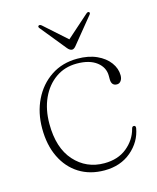

<svg xmlns="http://www.w3.org/2000/svg" viewBox="-99 -694 632 774"><g transform="rotate(-15 217.0 -307.0)"><path d="M403 -343.5Q403 -329.5 396.5 -320.8Q390 -312 380 -312Q356.5 -312 356.5 -340V-354Q356.5 -389 326.8 -412Q297 -435 244 -435Q193.5 -435 155.5 -408.2Q117.5 -381.5 96.2 -335Q75 -288.5 75 -228.5Q75 -128 124.2 -73Q173.5 -18 248.5 -18Q306 -18 343.2 -48.5Q380.5 -79 392 -123Q394 -132.5 401 -132.5Q409.5 -132.5 408.5 -122Q399 -66.5 354 -28.2Q309 10 242 10Q181.5 10 136.5 -18.2Q91.5 -46.5 66.8 -97.8Q42 -149 42 -218Q42 -284 68 -337.2Q94 -390.5 141.2 -422Q188.5 -453.5 251.5 -453.5Q298 -453.5 332 -438Q366 -422.5 384.5 -397.2Q403 -372 403 -343.5ZM258.5 -505.5Q249.5 -494 241.5 -494Q232 -494 222.5 -505.5L136.5 -611.5Q130.5 -618.5 135.5 -622.5Q140.5 -626 148 -620L241 -537L334 -619.5Q341.5 -626 346 -622.5Q351 -619 345 -611.5Z"/></g></svg>

Font: Fraunces 72pt S050 Thin
Style: Regular
Weight: 100
Version: Version 1.000; ttfautohint (v1.8.3)